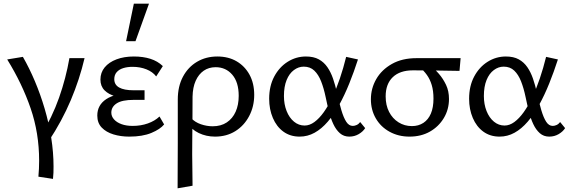

<svg xmlns="http://www.w3.org/2000/svg" viewBox="-20 -731 3082 1040"><path d="M267 238 188 226Q190 204 191 182.5Q192 161 192 140Q192 -10 146 -144Q100 -278 19 -409L104 -423Q139 -362 169 -291Q199 -220 222 -142Q245 -64 257.5 15.5Q270 95 270 171Q270 188 269.5 205Q269 222 267 238ZM356 -416H438Q411 -301 363.5 -188.5Q316 -76 244 33L200 7Q263 -97 300 -202Q337 -307 356 -416Z M680 9Q634 9 594.5 -3Q555 -15 531 -40Q507 -65 507 -105Q507 -162 555.5 -194Q604 -226 693 -226V-199Q645 -199 607 -209Q569 -219 546.5 -241.5Q524 -264 524 -300Q524 -338 547 -366Q570 -394 611 -409.5Q652 -425 705 -425Q755 -425 794.5 -412.5Q834 -400 862 -373L826 -317Q807 -342 773 -355.5Q739 -369 698 -369Q670 -369 647.5 -362Q625 -355 612 -340Q599 -325 599 -302Q599 -272 625.5 -257Q652 -242 704 -242H763V-190H704Q641 -190 612 -171Q583 -152 583 -121Q583 -101 597.5 -84.5Q612 -68 638 -58.5Q664 -49 699 -49Q743 -49 781 -62.5Q819 -76 844 -100L869 -57Q848 -31 800 -11Q752 9 680 9ZM663 -508 705 -711H787L714 -508Z M942 289Q942 227 942.5 165.5Q943 104 943 44Q943 -16 943 -75.5Q943 -135 943 -192Q943 -263 971 -315.5Q999 -368 1047.5 -396.5Q1096 -425 1157 -425Q1217 -425 1261.5 -399Q1306 -373 1331.5 -326.5Q1357 -280 1357 -217Q1357 -154 1329.5 -102Q1302 -50 1254.5 -20.5Q1207 9 1145 9Q1097 9 1056.5 -10.5Q1016 -30 996 -65L1016 -91Q1036 -69 1068 -58Q1100 -47 1132 -47Q1177 -47 1208.5 -68Q1240 -89 1256.5 -126Q1273 -163 1273 -212Q1273 -286 1238 -326.5Q1203 -367 1148 -367Q1111 -367 1083.5 -348Q1056 -329 1040 -293.5Q1024 -258 1023 -207Q1023 -140 1022.5 -85.5Q1022 -31 1021.5 15.5Q1021 62 1021 104.5Q1021 147 1022 188.5Q1023 230 1023 275Z M1603 9Q1552 9 1515 -18Q1478 -45 1458 -92Q1438 -139 1438 -196Q1438 -265 1465.5 -316.5Q1493 -368 1538.5 -396.5Q1584 -425 1637 -425Q1679 -425 1707 -409.5Q1735 -394 1753.5 -367Q1772 -340 1784 -305Q1796 -270 1805 -230Q1817 -175 1829 -134.5Q1841 -94 1855.5 -71.5Q1870 -49 1891 -49Q1901 -49 1912 -54Q1923 -59 1931 -70L1958 -37Q1946 -18 1923 -4.5Q1900 9 1872 9Q1842 9 1821 -9.5Q1800 -28 1785.5 -59Q1771 -90 1761.5 -128Q1752 -166 1744 -205Q1734 -253 1719.5 -290Q1705 -327 1682.5 -348.5Q1660 -370 1625 -370Q1597 -370 1572 -351.5Q1547 -333 1532.5 -297.5Q1518 -262 1518 -211Q1518 -166 1532.5 -129.5Q1547 -93 1572.5 -72Q1598 -51 1630 -51Q1657 -51 1683 -70Q1709 -89 1733.5 -123Q1758 -157 1780 -203.5Q1802 -250 1821 -306Q1840 -362 1855 -423L1919 -409Q1897 -341 1872 -279Q1847 -217 1818 -164Q1789 -111 1755.5 -72Q1722 -33 1684 -12Q1646 9 1603 9Z M2198 9Q2138 9 2090 -17.5Q2042 -44 2015.5 -90Q1989 -136 1989 -193Q1989 -252 2018 -302.5Q2047 -353 2102.5 -384.5Q2158 -416 2236 -416H2475L2469 -347Q2406 -348 2344 -349Q2282 -350 2217 -350Q2146 -350 2107.5 -313Q2069 -276 2069 -209Q2069 -161 2087.5 -125Q2106 -89 2138.5 -68.5Q2171 -48 2211 -48Q2247 -48 2273.5 -65.5Q2300 -83 2314 -116Q2328 -149 2328 -197Q2328 -239 2318.5 -270.5Q2309 -302 2292 -325.5Q2275 -349 2253 -367L2312 -374Q2335 -357 2357.5 -331Q2380 -305 2396 -271.5Q2412 -238 2412 -195Q2412 -138 2384 -91.5Q2356 -45 2308.5 -18Q2261 9 2198 9Z M2686 9Q2635 9 2598 -18Q2561 -45 2541 -92Q2521 -139 2521 -196Q2521 -265 2548.5 -316.5Q2576 -368 2621.5 -396.5Q2667 -425 2720 -425Q2762 -425 2790 -409.5Q2818 -394 2836.5 -367Q2855 -340 2867 -305Q2879 -270 2888 -230Q2900 -175 2912 -134.5Q2924 -94 2938.5 -71.5Q2953 -49 2974 -49Q2984 -49 2995 -54Q3006 -59 3014 -70L3041 -37Q3029 -18 3006 -4.5Q2983 9 2955 9Q2925 9 2904 -9.5Q2883 -28 2868.5 -59Q2854 -90 2844.5 -128Q2835 -166 2827 -205Q2817 -253 2802.5 -290Q2788 -327 2765.5 -348.5Q2743 -370 2708 -370Q2680 -370 2655 -351.5Q2630 -333 2615.5 -297.5Q2601 -262 2601 -211Q2601 -166 2615.5 -129.5Q2630 -93 2655.5 -72Q2681 -51 2713 -51Q2740 -51 2766 -70Q2792 -89 2816.5 -123Q2841 -157 2863 -203.5Q2885 -250 2904 -306Q2923 -362 2938 -423L3002 -409Q2980 -341 2955 -279Q2930 -217 2901 -164Q2872 -111 2838.5 -72Q2805 -33 2767 -12Q2729 9 2686 9Z"/></svg>

Font: Ysabeau Office Medium
Style: Regular
Weight: 500
Designer: Christian Thalmann (Catharsis Fonts)
Version: Version 2.001;gftools[0.9.30]; featfreeze: tnum,lnum,ss02